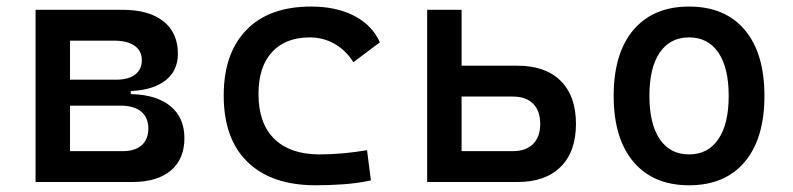

<svg xmlns="http://www.w3.org/2000/svg" viewBox="-20 -547 2384 577"><path d="M86.9 0V-517.6H347.7Q427.2 -517.6 470.9 -483.2Q514.6 -448.7 514.6 -385.7Q514.6 -334.5 477.5 -305.4Q440.4 -276.4 373 -273.4V-264.2Q449.7 -262.7 491.9 -228.3Q534.2 -193.8 534.2 -131.8Q534.2 -68.8 493.2 -34.4Q452.1 0 377.9 0ZM190.4 -92.8H349.6Q385.7 -92.8 405.8 -110.6Q425.8 -128.4 425.8 -161.1Q425.8 -193.8 404.1 -211.7Q382.3 -229.5 342.8 -229.5H190.4ZM190.4 -307.6H330.1Q366.2 -307.6 386.2 -323Q406.2 -338.4 406.2 -366.2Q406.2 -394 384.5 -409.4Q362.8 -424.8 323.2 -424.8H190.4Z M928.7 9.8Q796.4 9.8 724.4 -59.8Q652.3 -129.4 652.3 -259.8Q652.3 -386.7 720.5 -457Q788.6 -527.3 915 -527.3Q990.7 -527.3 1044.7 -499.3Q1098.6 -471.2 1121.6 -419.9L1042 -359.9Q1020 -395.5 985.8 -415Q951.7 -434.6 911.1 -434.6Q837.9 -434.6 797.4 -390.4Q756.8 -346.2 756.8 -264.6Q756.8 -176.3 804.4 -129.6Q852.1 -83 940.4 -83Q976.6 -83 1012.7 -86.4Q1048.8 -89.8 1083 -95.7L1094.7 -4.9Q1054.7 3.9 1012 6.8Q969.2 9.8 928.7 9.8Z M1263.7 0V-517.6H1367.2V-349.6H1535.2Q1619.1 -349.6 1665 -304Q1710.9 -258.3 1710.9 -174.8Q1710.9 -91.3 1665 -45.7Q1619.1 0 1535.2 0ZM1367.2 -92.8H1521.5Q1560.5 -92.8 1582 -114.3Q1603.5 -135.7 1603.5 -174.8Q1603.5 -213.9 1582 -235.4Q1560.5 -256.8 1521.5 -256.8H1367.2Z M2050.8 9.8Q1943.4 9.8 1883.8 -60.5Q1824.2 -130.9 1824.2 -258.8Q1824.2 -387.2 1883.8 -457.3Q1943.4 -527.3 2050.8 -527.3Q2158.7 -527.3 2218 -457.3Q2277.3 -387.2 2277.3 -258.8Q2277.3 -130.9 2218 -60.5Q2158.7 9.8 2050.8 9.8ZM2050.8 -83Q2107.9 -83 2138.9 -128.9Q2169.9 -174.8 2169.9 -258.8Q2169.9 -343.3 2138.9 -388.9Q2107.9 -434.6 2050.8 -434.6Q1993.7 -434.6 1962.6 -388.9Q1931.6 -343.3 1931.6 -258.8Q1931.6 -174.8 1962.6 -128.9Q1993.7 -83 2050.8 -83Z"/></svg>

Font: CaskaydiaMono NF
Style: Regular
Weight: 400
Designer: Aaron Bell
Foundry: Saja Typeworks
Version: Version 2111.001; ttfautohint (v1.8.4);Nerd Fonts 3.1.1